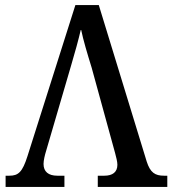

<svg xmlns="http://www.w3.org/2000/svg" viewBox="-20 -734 677 754"><path d="M340 -468 432 -133C436 -117 441 -100 441 -87C441 -58 422 -44 390 -44H364V0H637V-44H624C589 -44 570 -56 556 -100L368 -714H276L88 -121C68 -58 52 -44 17 -44H2V0H233V-44H205C170 -44 151 -60 151 -90C151 -104 156 -125 161 -141L259 -476C275 -530 288 -577 298 -620C307 -576 323 -523 340 -468Z"/></svg>

Font: Noto Serif SemiCondensed Medium
Style: Regular
Weight: 500
Width: 4
Designer: Monotype Design Team
Foundry: Monotype Imaging Inc.
Version: Version 2.014